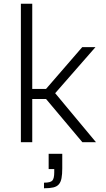

<svg xmlns="http://www.w3.org/2000/svg" viewBox="-20 -763 569 1030"><path d="M92 0ZM422 0 227 -232H153V0H92V-743H153V-286H227L421 -510H492L276 -263L495 0ZM216 217Q251 217 261 205.5Q271 194 271 161V144H241V62H314V140Q314 172 310 193Q306 214 295.5 226Q285 238 266 242.5Q247 247 216 247Z"/></svg>

Font: Azeri Sans Light
Style: Regular
Weight: 300
Designer: Hector Gatti & Omnibus-Type (original fonts) / Cristiano Sobral (main changes and remastering)
Version: Version 1.000; ttfautohint (v1.6)